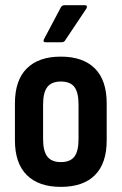

<svg xmlns="http://www.w3.org/2000/svg" viewBox="-20 -722 476 750"><path d="M217.6 8Q131.4 8 84.9 -37.9Q38.3 -83.8 38.3 -174.2V-318Q38.3 -408.5 84.6 -454.6Q130.8 -500.8 217.6 -500.8Q304.3 -500.8 350.6 -454.6Q396.8 -408.5 396.8 -318V-174.2Q396.8 -83.8 350.8 -37.9Q304.8 8 217.6 8ZM217.6 -88.8Q254.5 -88.8 270.7 -110.3Q286.8 -131.8 286.8 -178.7V-313.1Q286.8 -361 270.7 -382.2Q254.5 -403.5 217.6 -403.5Q181.7 -403.5 165 -382.2Q148.3 -361 148.3 -313.1V-178.7Q148.3 -131.8 165 -110.3Q181.7 -88.8 217.6 -88.8ZM158.2 -557Q146.3 -557 151.8 -568.9L217.7 -693.3Q222.7 -701.7 231.6 -701.7H311.7Q317.6 -701.7 319.1 -698Q320.6 -694.3 317.6 -688.8L234.9 -564.9Q231 -557 220 -557Z"/></svg>

Font: Sofia Sans Condensed
Style: Regular
Weight: 400
Designer: Botio Nikoltchev, Ani Petrova
Foundry: lettersoup
Version: Version 4.100